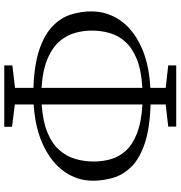

<svg xmlns="http://www.w3.org/2000/svg" viewBox="6 -809 824 876"><g transform="rotate(90 418.0 -371.0)"><path d="M278.5 21.5V-15.5L381 -27.5V-111.5Q271 -115.5 202.5 -139.8Q134 -164 96.8 -201.5Q59.5 -239 45.8 -284.2Q32 -329.5 32 -375.5Q32 -448 72.5 -506.8Q113 -565.5 191 -602.2Q269 -639 381 -645V-715L278.5 -726.5V-763H557.5V-726.5L456.5 -715V-646Q567 -642.5 635.8 -619Q704.5 -595.5 741.2 -558Q778 -520.5 791.2 -475.2Q804.5 -430 804.5 -383Q804.5 -312.5 764 -254Q723.5 -195.5 645.8 -157.8Q568 -120 456.5 -112.5V-26.5L558.5 -14V21.5ZM381 -148.5V-608.5Q301.5 -604 250.5 -583.5Q199.5 -563 170.8 -531Q142 -499 130.8 -459.5Q119.5 -420 119.5 -377Q119.5 -342.5 129.2 -304.5Q139 -266.5 166.5 -233Q194 -199.5 245.8 -176.8Q297.5 -154 381 -148.5ZM456.5 -149Q534 -154.5 584.8 -175.5Q635.5 -196.5 664.5 -229.5Q693.5 -262.5 705.2 -303Q717 -343.5 717 -387Q717 -424.5 707 -462Q697 -499.5 669.5 -531Q642 -562.5 590.5 -583.2Q539 -604 456.5 -609Z"/></g></svg>

Font: Merriweather 48pt Light
Style: Regular
Weight: 300
Version: Version 2.100